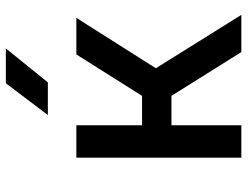

<svg xmlns="http://www.w3.org/2000/svg" viewBox="-112 -712 825 640"><g transform="rotate(-90 300.0 -392.5)"><path d="M94 0V-550H202V-331H300L438 -550H560L392 -285L570 0H446L300 -233H202V0ZM236 -645 342 -785H458L345 -645Z"/></g></svg>

Font: JetBrains Mono SemiBold
Style: Regular
Weight: 472
Monospace: yes
Designer: Philipp Nurullin, Konstantin Bulenkov
Foundry: JetBrains
Version: Version 2.305; ttfautohint (v1.8.4.7-5d5b)